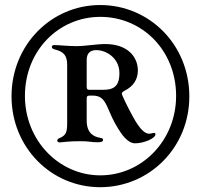

<svg xmlns="http://www.w3.org/2000/svg" viewBox="-20 -752 819 783"><path d="M388.5 11.4C589.1 11.4 752.5 -150.2 752.1 -359.4C751.8 -570 589.1 -731.5 388.5 -731.5C189.3 -731.5 27 -568.9 27 -359.4C27 -150.2 189.3 11.4 388.5 11.4ZM81.7 -360.8C81.7 -545.5 219.1 -682.9 388.5 -683.2C560 -683.6 698.2 -546.5 698.2 -360.8C698.2 -179.3 558.9 -36.6 388.5 -36.9C220.2 -37.3 81.7 -179.3 81.7 -360.8ZM191.4 -560.4C191.4 -554.7 196 -552.2 205.6 -549.7C237.6 -541.5 253.9 -527.7 253.9 -487.9V-246.4C253.9 -231.5 252.1 -218 248.9 -210.9C244.7 -201.3 235.8 -193.5 221.2 -188.2C217 -186.1 213.8 -183.6 213.4 -178.3C213.8 -174.7 217 -171.2 223.4 -171.2C229.4 -171.2 266 -176.8 305 -176.1C342 -176.8 352.6 -171.5 376.8 -171.9C398.4 -171.5 400.6 -177.2 400.2 -181.8C400.6 -186.8 397.4 -188.6 386.7 -190.3C365.8 -194.2 333.5 -205.6 333.5 -260.7V-349.4C333.5 -359.7 336.3 -362.2 347.7 -362.2H358.3C393.8 -362.2 405.9 -343 420.1 -311.1C430 -288.7 441.1 -259.9 462.7 -225.9C474.8 -207 499.6 -167.3 530.9 -167.6C564.3 -167.3 614 -186.8 614 -204.5C614 -207 612.2 -210.2 608.3 -210.2C604.8 -210.2 596.6 -207 588.4 -206.7C573.9 -207 557.5 -217.7 533 -257.1C517.8 -282.3 490.4 -335.2 480.5 -359.4C478 -365.4 476.9 -367.5 476.9 -370.7C476.9 -373.9 479.8 -377.8 488.3 -382.1C526.3 -401.3 541.9 -430 542.3 -464.5C541.9 -523.1 497.2 -572.4 409.4 -572.4C373.9 -572.4 328.1 -563.9 292.3 -563.9C255.3 -563.9 221.9 -568.2 200.6 -568.2C194.2 -568.2 191.4 -564.6 191.4 -560.4ZM333.5 -398.4V-507.1C333.5 -539.4 352.6 -547.6 373.2 -547.6C413.7 -547.6 467 -514.9 467 -453.8C467 -394.9 438.2 -385.3 396.7 -385.7C379.3 -385.3 361.5 -385.3 347.7 -385.7C337 -385.3 333.5 -388.1 333.5 -398.4Z"/></svg>

Font: Margiela Serif Semibold
Style: Regular
Weight: 600
Designer: Andreas Faust, Stefan Endress
Version: Version 1.002;FEAKit 1.0